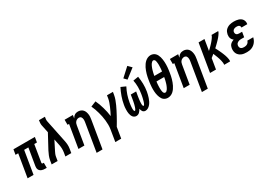

<svg xmlns="http://www.w3.org/2000/svg" viewBox="27 -1868 4445 3159"><g transform="rotate(-30 2250.0 -288.5)"><path d="M368 8Q351 8 334.5 5.5Q318 3 303 -3.5Q288 -10 276 -20.5Q264 -31 257.5 -46Q251 -61 250 -77.5Q249 -94 252 -111L306 -434H226L154 0H41L113 -434H62L78 -530H485L469 -434H418L365 -111Q364 -107 364.5 -102Q365 -97 368 -94Q371 -91 375 -89.5Q379 -88 384 -88H400V8Z M498 0 510 -74Q517 -113 532.5 -151.5Q548 -190 567 -227L709 -490L680 -630Q680 -632 679 -634Q678 -636 678 -638Q674 -660 675 -682.5Q676 -705 680 -728L681 -735H794L793 -728Q789 -708 787.5 -688Q786 -668 790 -649L877 -227Q885 -190 887.5 -151.5Q890 -113 883 -74L871 0H759L771 -74Q776 -108 775 -141.5Q774 -175 768 -208L742 -333L666 -183Q665 -179 662.5 -175.5Q660 -172 658 -168Q658 -168 658 -168Q658 -168 658 -168Q646 -145 636.5 -121.5Q627 -98 623 -74L611 0Z M1234 205 1321 -323Q1323 -336 1324.5 -349.5Q1326 -363 1325 -375.5Q1324 -388 1321 -400Q1318 -412 1311 -422Q1304 -432 1292.5 -437Q1281 -442 1268 -442Q1251 -442 1234 -434.5Q1217 -427 1205 -413.5Q1193 -400 1186.5 -383.5Q1180 -367 1178 -350L1120 0H1007L1079 -434H1050V-530H1207L1197 -470Q1206 -484 1217 -497.5Q1228 -511 1242.5 -520.5Q1257 -530 1273.5 -534Q1290 -538 1306 -538Q1332 -538 1356 -529Q1380 -520 1397 -502Q1414 -484 1423 -460.5Q1432 -437 1435.5 -412Q1439 -387 1437.5 -360.5Q1436 -334 1431 -308L1346 205Z M1589 205 1625 -16Q1632 -58 1631.5 -100.5Q1631 -143 1626.5 -184.5Q1622 -226 1614 -266Q1606 -306 1595 -345.5Q1584 -385 1570.5 -423Q1557 -461 1540 -497L1641 -538Q1660 -499 1674.5 -458.5Q1689 -418 1701 -375.5Q1713 -333 1722.5 -290Q1732 -247 1737 -203Q1754 -236 1770.5 -269.5Q1787 -303 1801.5 -337.5Q1816 -372 1828.5 -406.5Q1841 -441 1847 -477L1855 -530H1968L1959 -477Q1952 -435 1937 -394Q1922 -353 1904 -313Q1886 -273 1865.5 -233.5Q1845 -194 1824 -155Q1803 -116 1780.5 -77Q1758 -38 1735 0L1701 205Z M2106 8Q2086 8 2069 -1Q2052 -10 2041 -25Q2030 -40 2023.5 -58Q2017 -76 2013.5 -95.5Q2010 -115 2009.5 -134.5Q2009 -154 2009.5 -174Q2010 -194 2012 -214.5Q2014 -235 2018 -255Q2024 -291 2033.5 -327.5Q2043 -364 2055.5 -399.5Q2068 -435 2083 -470Q2098 -505 2115 -538L2204 -498Q2188 -468 2174.5 -436.5Q2161 -405 2150 -372.5Q2139 -340 2131 -306.5Q2123 -273 2117 -240Q2116 -233 2115 -226Q2114 -219 2113 -212Q2112 -205 2111 -197.5Q2110 -190 2109.5 -183Q2109 -176 2108 -169Q2107 -162 2107 -154.5Q2107 -147 2106.5 -140Q2106 -133 2106 -126Q2106 -119 2107 -112Q2108 -105 2109 -98.5Q2110 -92 2113.5 -85.5Q2117 -79 2124 -79Q2131 -79 2135.5 -85.5Q2140 -92 2143.5 -99Q2147 -106 2149.5 -112.5Q2152 -119 2154.5 -126Q2157 -133 2159 -140Q2161 -147 2163 -154Q2165 -161 2167 -167.5Q2169 -174 2170.5 -181Q2172 -188 2173.5 -195Q2175 -202 2176.5 -209Q2178 -216 2179.5 -223Q2181 -230 2182 -237Q2183 -244 2184.5 -251Q2186 -258 2187 -265L2200 -345H2302L2288 -265Q2287 -258 2286 -251Q2285 -244 2284 -237Q2283 -230 2282 -223Q2281 -216 2280 -209Q2279 -202 2278.5 -195Q2278 -188 2277 -181Q2276 -174 2275.5 -167Q2275 -160 2275 -153Q2275 -146 2274.5 -139Q2274 -132 2274 -125.5Q2274 -119 2274.5 -112Q2275 -105 2276.5 -98.5Q2278 -92 2281 -85.5Q2284 -79 2291 -79Q2298 -79 2302.5 -86Q2307 -93 2310.5 -99.5Q2314 -106 2316.5 -112.5Q2319 -119 2321.5 -126Q2324 -133 2326 -140Q2328 -147 2330 -154Q2332 -161 2333.5 -167.5Q2335 -174 2337 -181Q2339 -188 2340.5 -195Q2342 -202 2343.5 -209Q2345 -216 2346.5 -223Q2348 -230 2349 -237Q2350 -244 2351.5 -250.5Q2353 -257 2354 -264Q2365 -330 2365 -394.5Q2365 -459 2352 -522L2451 -538Q2463 -468 2464.5 -397.5Q2466 -327 2454 -255Q2449 -228 2442.5 -201Q2436 -174 2427 -147.5Q2418 -121 2405.5 -95Q2393 -69 2375 -46.5Q2357 -24 2331.5 -8Q2306 8 2278 8Q2263 8 2249 1.5Q2235 -5 2226.5 -17Q2218 -29 2213.5 -43Q2209 -57 2206 -72Q2198 -57 2188 -43Q2178 -29 2166 -17Q2154 -5 2138 1.5Q2122 8 2106 8ZM2277 -584 2227 -636 2386 -782 2450 -718Z M2706 8Q2685 8 2665.5 2Q2646 -4 2630.5 -15.5Q2615 -27 2604 -43.5Q2593 -60 2585.5 -78Q2578 -96 2573 -115Q2568 -134 2564.5 -154Q2561 -174 2560 -194.5Q2559 -215 2558.5 -236Q2558 -257 2559.5 -278Q2561 -299 2563 -319.5Q2565 -340 2567.5 -361Q2570 -382 2574 -403Q2578 -429 2583.5 -456Q2589 -483 2596.5 -509Q2604 -535 2613.5 -561Q2623 -587 2635.5 -612Q2648 -637 2664.5 -660.5Q2681 -684 2702.5 -703Q2724 -722 2750.5 -733Q2777 -744 2804 -744Q2829 -744 2851.5 -735Q2874 -726 2890.5 -709.5Q2907 -693 2917.5 -672Q2928 -651 2934.5 -628Q2941 -605 2944.5 -581Q2948 -557 2949.5 -532.5Q2951 -508 2950.5 -482.5Q2950 -457 2948 -432Q2946 -407 2942.5 -382Q2939 -357 2935 -332Q2931 -306 2925.5 -279Q2920 -252 2912.5 -226Q2905 -200 2895.5 -174.5Q2886 -149 2873.5 -123.5Q2861 -98 2844.5 -74.5Q2828 -51 2807 -32Q2786 -13 2759 -2.5Q2732 8 2706 8ZM2689 -416H2835Q2837 -428 2838.5 -441Q2840 -454 2841 -467Q2842 -480 2842.5 -492.5Q2843 -505 2843.5 -518Q2844 -531 2844 -543.5Q2844 -556 2842.5 -568.5Q2841 -581 2839.5 -593.5Q2838 -606 2834.5 -617.5Q2831 -629 2822 -638Q2813 -647 2800 -647Q2787 -647 2776 -637.5Q2765 -628 2756.5 -617Q2748 -606 2742 -593.5Q2736 -581 2730.5 -568.5Q2725 -556 2720.5 -543.5Q2716 -531 2712.5 -518.5Q2709 -506 2705.5 -493Q2702 -480 2699 -467Q2696 -454 2693.5 -441Q2691 -428 2689 -416ZM2710 -88Q2723 -88 2734 -97.5Q2745 -107 2753 -118.5Q2761 -130 2767 -142Q2773 -154 2778.5 -166.5Q2784 -179 2788.5 -191.5Q2793 -204 2796.5 -217Q2800 -230 2803.5 -242.5Q2807 -255 2810 -268Q2813 -281 2815.5 -294Q2818 -307 2820 -320H2674Q2672 -307 2670.5 -294Q2669 -281 2668 -268Q2667 -255 2666.5 -242.5Q2666 -230 2665.5 -217Q2665 -204 2665.5 -191Q2666 -178 2667 -166Q2668 -154 2669.5 -141.5Q2671 -129 2675 -117.5Q2679 -106 2688 -97Q2697 -88 2710 -88Z M3234 205 3321 -323Q3323 -336 3324.5 -349.5Q3326 -363 3325 -375.5Q3324 -388 3321 -400Q3318 -412 3311 -422Q3304 -432 3292.5 -437Q3281 -442 3268 -442Q3251 -442 3234 -434.5Q3217 -427 3205 -413.5Q3193 -400 3186.5 -383.5Q3180 -367 3178 -350L3120 0H3007L3079 -434H3050V-530H3207L3197 -470Q3206 -484 3217 -497.5Q3228 -511 3242.5 -520.5Q3257 -530 3273.5 -534Q3290 -538 3306 -538Q3332 -538 3356 -529Q3380 -520 3397 -502Q3414 -484 3423 -460.5Q3432 -437 3435.5 -412Q3439 -387 3437.5 -360.5Q3436 -334 3431 -308L3346 205Z M3507 0 3595 -530H3707L3673 -323Q3686 -334 3698 -346Q3710 -358 3722 -370Q3734 -382 3745.5 -394Q3757 -406 3768.5 -419Q3780 -432 3790.5 -445Q3801 -458 3811 -471.5Q3821 -485 3829.5 -499.5Q3838 -514 3841 -530H3968Q3965 -513 3955.5 -497.5Q3946 -482 3935.5 -467Q3925 -452 3913 -438Q3901 -424 3888.5 -410.5Q3876 -397 3863 -384Q3850 -371 3837 -358Q3824 -345 3810.5 -332.5Q3797 -320 3784 -308Q3793 -290 3802.5 -272Q3812 -254 3820.5 -235.5Q3829 -217 3837.5 -198.5Q3846 -180 3853.5 -161Q3861 -142 3868 -123Q3875 -104 3880 -84Q3885 -64 3888.5 -42.5Q3892 -21 3888 0H3776Q3779 -22 3776 -44Q3773 -66 3768 -86.5Q3763 -107 3756.5 -127.5Q3750 -148 3742.5 -167.5Q3735 -187 3727 -206.5Q3719 -226 3711 -246Q3697 -234 3682 -222Q3667 -210 3653 -199L3620 0Z M4205 8Q4178 8 4152 4.5Q4126 1 4103 -9Q4080 -19 4061.5 -35.5Q4043 -52 4032 -74.5Q4021 -97 4018.5 -123Q4016 -149 4020 -175Q4023 -193 4030.5 -211Q4038 -229 4051.5 -242.5Q4065 -256 4082.5 -265.5Q4100 -275 4118 -282Q4104 -292 4093.5 -305.5Q4083 -319 4077.5 -335Q4072 -351 4071.5 -369.5Q4071 -388 4074 -406Q4078 -426 4086.5 -446Q4095 -466 4110 -482Q4125 -498 4144.5 -509.5Q4164 -521 4184 -527Q4204 -533 4225 -535.5Q4246 -538 4266 -538Q4289 -538 4311 -535.5Q4333 -533 4353.5 -526.5Q4374 -520 4392 -508.5Q4410 -497 4422 -479.5Q4434 -462 4439 -440.5Q4444 -419 4440 -397Q4440 -395 4439.5 -393Q4439 -391 4439 -389H4327Q4327 -389 4327.5 -390Q4328 -391 4328 -392Q4330 -403 4325 -414Q4320 -425 4311 -431.5Q4302 -438 4290 -440Q4278 -442 4266 -442Q4253 -442 4240 -440Q4227 -438 4215 -431.5Q4203 -425 4194.5 -413.5Q4186 -402 4184 -390Q4182 -376 4185 -362.5Q4188 -349 4197.5 -340Q4207 -331 4220 -327.5Q4233 -324 4247 -324H4303L4287 -228H4231Q4221 -228 4210.5 -227Q4200 -226 4189 -223Q4178 -220 4168 -214.5Q4158 -209 4149.5 -201.5Q4141 -194 4136.5 -183.5Q4132 -173 4130 -163Q4128 -147 4132 -131.5Q4136 -116 4147 -106Q4158 -96 4173 -92Q4188 -88 4205 -88Q4220 -88 4236 -91Q4252 -94 4266.5 -102.5Q4281 -111 4291 -124.5Q4301 -138 4304 -154H4416Q4411 -131 4401 -108.5Q4391 -86 4375.5 -66.5Q4360 -47 4340 -32Q4320 -17 4297.5 -8Q4275 1 4251.5 4.5Q4228 8 4205 8Z"/></g></svg>

Font: Iosevka Curly Slab Oblique
Style: Bold
Weight: 700
Italic angle: -9°
Monospace: yes
Designer: Belleve Invis
Foundry: Belleve Invis
Version: Version 11.1.0; ttfautohint (v1.8.3)